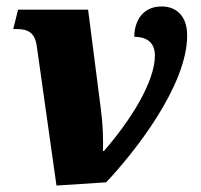

<svg xmlns="http://www.w3.org/2000/svg" viewBox="-20 -566 622 595"><path d="M94 -423 155 9 309 -1C396 -93 560 -300 560 -456C560 -518 525 -546 481 -546C424 -546 397 -504 396 -452C430 -452 460 -438 460 -394C460 -312 384 -192 302 -98H299C300 -131 300 -173 291 -240L253 -536H36L21 -476H31C67 -476 88 -465 94 -423Z"/></svg>

Font: Noto Serif SemiCondensed Black
Style: Italic
Weight: 900
Width: 4
Italic angle: -12°
Designer: Monotype Design Team
Foundry: Monotype Imaging Inc.
Version: Version 2.014